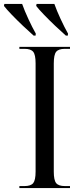

<svg xmlns="http://www.w3.org/2000/svg" viewBox="-70 -951 408 971"><path d="M28 0V-10H54Q86 -10 98 -25Q110 -40 110 -83V-631Q110 -674 98 -689Q86 -704 54 -704H28V-714H284V-704H258Q226 -704 214 -689Q202 -674 202 -630V-83Q202 -40 214 -25Q226 -10 258 -10H284V0ZM100 -771Q76 -792 46 -820.5Q16 -849 -10.5 -876.5Q-37 -904 -50 -921L-48 -931H42Q54 -897 73.5 -855Q93 -813 111 -781L110 -771ZM263 -771Q239 -792 209 -820.5Q179 -849 152.5 -876.5Q126 -904 113 -921L115 -931H205Q217 -897 236.5 -855Q256 -813 274 -781L273 -771Z"/></svg>

Font: Noto Serif Display Condensed
Style: Regular
Weight: 400
Width: 3
Designer: Monotype Design Team
Foundry: Monotype Imaging Inc.
Version: Version 2.009